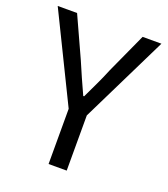

<svg xmlns="http://www.w3.org/2000/svg" viewBox="-124 -744 725 831"><g transform="rotate(20 238.0 -328.0)"><path d="M195.9 0V-254.2L-0.9 -656.3H88.3L172.8 -471.1Q188.4 -434.5 203.7 -399.8Q219.1 -365.1 236.2 -327.9H240.2Q257.8 -365.1 274.3 -399.8Q290.9 -434.5 305.7 -471.1L390.2 -656.3H476.8L279.4 -254.2V0Z"/></g></svg>

Font: Source Sans 3 VF
Style: Regular
Weight: 200
Designer: Paul D. Hunt
Foundry: Adobe
Version: Version 3.046;hotconv 1.0.118;makeotfexe 2.5.65603